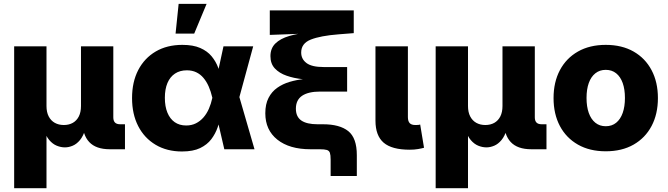

<svg xmlns="http://www.w3.org/2000/svg" viewBox="-20 -782 3500 1006"><path d="M54.2 204.1V-539.1H223.6V-226.6Q223.6 -194.3 235.1 -172.1Q246.6 -149.9 267.1 -138.4Q287.6 -127 314.5 -127Q341.3 -127 361.6 -138.4Q381.8 -149.9 393.1 -172.1Q404.3 -194.3 404.3 -226.6V-539.1H573.7V-167Q573.7 -148.9 582.5 -139.9Q591.3 -130.9 609.9 -130.9H634.8V0H555.2Q482.9 0 447.5 -37.8Q412.1 -75.7 412.1 -146.5V-195.8H438Q438 -141.1 427.2 -105.2Q416.5 -69.3 399.2 -48.3Q381.8 -27.3 361.1 -18.6Q340.3 -9.8 320.3 -9.8Q298.8 -9.8 277.3 -18.6Q255.9 -27.3 238 -48.3Q220.2 -69.3 209.2 -105.2Q198.2 -141.1 198.2 -195.8H223.6V204.1Z M933.6 11.7Q854.5 11.7 795.4 -23.4Q736.3 -58.6 704.1 -121.3Q671.9 -184.1 671.9 -268.1Q671.9 -352.5 704.3 -415Q736.8 -477.5 795.9 -512.2Q855 -546.9 935.5 -546.9Q992.2 -546.9 1029.3 -530.5Q1066.4 -514.2 1088.6 -487.3Q1110.8 -460.4 1123 -428Q1135.3 -395.5 1141.6 -364.3H1189.5L1233.4 -276.4L1313.5 0H1155.3L1092.3 -271Q1085 -302.7 1073.5 -328.9Q1062 -355 1045.9 -374Q1029.8 -393.1 1008.3 -403.3Q986.8 -413.6 959 -413.6Q922.9 -413.6 897 -396.5Q871.1 -379.4 857.4 -347.2Q843.8 -314.9 843.8 -269.5Q843.8 -224.1 857.2 -191.7Q870.6 -159.2 895.5 -141.8Q920.4 -124.5 955.6 -124.5Q983.9 -124.5 1006.3 -135.7Q1028.8 -147 1045.9 -166.5Q1063 -186 1074.5 -212.2Q1085.9 -238.3 1092.3 -268.1L1150.9 -539.1H1306.6L1232.9 -268.1L1188.5 -181.2H1139.6Q1132.3 -149.4 1120.6 -115.5Q1108.9 -81.5 1087.2 -52.7Q1065.4 -23.9 1028.6 -6.1Q991.7 11.7 933.6 11.7ZM899.9 -606 916 -761.7H1062.5L997.6 -606Z M1712.4 140.1V54.2Q1712.4 30.3 1708.5 18.8Q1704.6 7.3 1692.4 3.7Q1680.2 0 1654.8 0H1606.4Q1496.6 0 1433.3 -50.3Q1370.1 -100.6 1370.1 -188.5Q1370.1 -236.3 1387 -269Q1403.8 -301.8 1432.6 -322Q1461.4 -342.3 1497.6 -353Q1533.7 -363.8 1573 -367.7Q1612.3 -371.6 1649.4 -371.6L1649.9 -362.8Q1607.9 -362.8 1563.7 -367.4Q1519.5 -372.1 1481.7 -385.3Q1443.8 -398.4 1420.4 -423.1Q1397 -447.8 1397 -487.8Q1397 -528.8 1422.9 -554.2Q1448.7 -579.6 1495.6 -593.5Q1542.5 -607.4 1605 -613.3V-606.9L1393.6 -599.1V-727.5H1833.5V-608.4L1753.9 -602.1Q1659.2 -594.7 1608.6 -574.7Q1558.1 -554.7 1558.1 -506.8Q1558.1 -472.7 1585.9 -451.7Q1613.8 -430.7 1676.3 -430.7H1798.8V-302.2H1657.7Q1595.7 -302.2 1563 -280.3Q1530.3 -258.3 1530.3 -212.4Q1530.3 -170.4 1558.8 -150.6Q1587.4 -130.9 1643.6 -130.9H1672.4Q1759.8 -130.9 1804.7 -95Q1849.6 -59.1 1849.6 30.8V140.1Z M2126.5 2.4Q2033.2 2.4 1990.2 -34.4Q1947.3 -71.3 1947.3 -149.9V-539.1H2117.2V-168.5Q2117.2 -147 2126.5 -137Q2135.7 -127 2155.8 -127Q2165.5 -127 2171.4 -127.4Q2177.2 -127.9 2181.6 -129.4L2201.7 -7.8Q2189.9 -4.4 2170.4 -1Q2150.9 2.4 2126.5 2.4Z M2262.7 204.1V-539.1H2432.1V-226.6Q2432.1 -194.3 2443.6 -172.1Q2455.1 -149.9 2475.6 -138.4Q2496.1 -127 2522.9 -127Q2549.8 -127 2570.1 -138.4Q2590.3 -149.9 2601.6 -172.1Q2612.8 -194.3 2612.8 -226.6V-539.1H2782.2V-167Q2782.2 -148.9 2791 -139.9Q2799.8 -130.9 2818.4 -130.9H2843.3V0H2763.7Q2691.4 0 2656 -37.8Q2620.6 -75.7 2620.6 -146.5V-195.8H2646.5Q2646.5 -141.1 2635.7 -105.2Q2625 -69.3 2607.7 -48.3Q2590.3 -27.3 2569.6 -18.6Q2548.8 -9.8 2528.8 -9.8Q2507.3 -9.8 2485.8 -18.6Q2464.4 -27.3 2446.5 -48.3Q2428.7 -69.3 2417.7 -105.2Q2406.7 -141.1 2406.7 -195.8H2432.1V204.1Z M3153.8 10.7Q3069.8 10.7 3008.3 -24.2Q2946.8 -59.1 2913.6 -121.8Q2880.4 -184.6 2880.4 -268.1Q2880.4 -351.6 2913.6 -414.3Q2946.8 -477.1 3008.3 -512Q3069.8 -546.9 3153.8 -546.9Q3238.3 -546.9 3299.6 -512Q3360.8 -477.1 3394 -414.3Q3427.2 -351.6 3427.2 -268.1Q3427.2 -184.6 3394 -121.8Q3360.8 -59.1 3299.6 -24.2Q3238.3 10.7 3153.8 10.7ZM3153.8 -120.6Q3186 -120.6 3208.5 -138.9Q3231 -157.2 3242.7 -190.4Q3254.4 -223.6 3254.4 -268.6Q3254.4 -314 3242.7 -346.9Q3231 -379.9 3208.5 -397.9Q3186 -416 3153.8 -416Q3122.1 -416 3099.4 -397.9Q3076.7 -379.9 3064.9 -346.9Q3053.2 -314 3053.2 -268.6Q3053.2 -223.6 3064.9 -190.4Q3076.7 -157.2 3099.4 -138.9Q3122.1 -120.6 3153.8 -120.6Z"/></svg>

Font: Inter 18pt ExtraBold
Style: Regular
Weight: 800
Designer: Rasmus Andersson
Foundry: rsms
Version: Version 4.001;git-66647c0bb